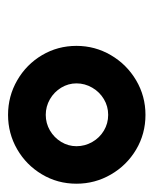

<svg xmlns="http://www.w3.org/2000/svg" viewBox="27 -791 376 470"><g transform="rotate(90 215.0 -556.0)"><path d="M92.3 -555.2Q92.3 -600.6 115 -639.4Q137.7 -678.2 176.5 -701.2Q215.3 -724.1 261.2 -724.1Q307.6 -724.1 346.2 -701.2Q384.8 -678.2 407.2 -639.4Q429.7 -600.6 429.7 -555.2Q429.7 -508.8 406.7 -470.5Q383.8 -432.1 345.2 -409.9Q306.6 -387.7 261.2 -387.7Q215.3 -387.7 176.5 -410.2Q137.7 -432.6 115 -470.9Q92.3 -509.3 92.3 -555.2ZM337.9 -555.2Q337.9 -575.7 327.6 -593.8Q317.4 -611.8 299.8 -622.3Q282.2 -632.8 261.2 -632.8Q240.2 -632.8 222.7 -622.3Q205.1 -611.8 194.6 -593.8Q184.1 -575.7 184.1 -555.2Q184.1 -535.2 194.6 -517.8Q205.1 -500.5 222.9 -490.2Q240.7 -480 261.2 -480Q281.7 -480 299.3 -490.2Q316.9 -500.5 327.4 -517.8Q337.9 -535.2 337.9 -555.2Z"/></g></svg>

Font: Viking Open Sans
Style: Bold Italic
Weight: 700
Italic angle: -12°
Foundry: Ascender Corporation
Version: Version 2.000